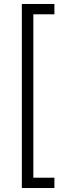

<svg xmlns="http://www.w3.org/2000/svg" viewBox="-20 -801 344 967"><path d="M90 146V-781H254V-729H148V94H254V146Z"/></svg>

Font: Zen Kaku Gothic New
Style: Regular
Weight: 400
Designer: Yoshimichi Ohira
Foundry: Positype
Version: Version 1.001